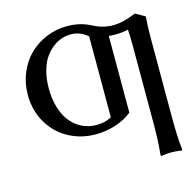

<svg xmlns="http://www.w3.org/2000/svg" viewBox="-125 -783 1148 1145"><g transform="rotate(-15 449.0 -211.0)"><path d="M797.9 -626 856.9 -592.8Q852.1 -537.6 852.1 -442.9V28.8Q852.1 151.9 860.8 225.1L859.9 235.8Q824.2 230 794.9 230Q764.6 230 730 235.8L728 225.1Q736.8 155.3 736.8 28.8V-442.9Q736.8 -501 733.9 -543.9Q699.2 -535.2 652.8 -535.2Q626 -535.2 613.8 -537.1V-64Q575.2 -30.8 514.2 -10.5Q453.1 9.8 389.2 9.8Q298.8 9.8 223.4 -30.5Q147.9 -70.8 102.1 -147.5Q56.2 -224.1 56.2 -321.8Q56.2 -393.6 82.3 -456.5Q108.4 -519.5 153.1 -563.5Q197.8 -607.4 258.8 -632.8Q319.8 -658.2 388.2 -658.2Q469.7 -658.2 536.1 -622.1Q595.2 -591.8 655.8 -591.8Q718.8 -591.8 797.9 -626ZM396 -605Q368.2 -605 340.1 -595.9Q312 -586.9 284.2 -565.4Q256.3 -543.9 234.9 -512.9Q213.4 -481.9 200.2 -433.8Q187 -385.7 187 -327.1Q187 -259.3 204.3 -204.6Q221.7 -149.9 251.7 -115Q281.7 -80.1 321.5 -61.5Q361.3 -43 407.2 -43Q458.5 -43 500 -64.9V-564.9Q455.1 -605 396 -605Z"/></g></svg>

Font: Linear Smooth
Style: Bold
Weight: 700
Designer: Philipp H. Poll, Flanker
Foundry: Philipp H. Poll, reworked by Flanker
Version: Version 1.061 | FøM Fix